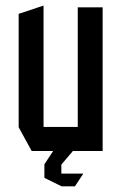

<svg xmlns="http://www.w3.org/2000/svg" viewBox="-20 -534 429 679"><path d="M92 0 46 -84V-485L133 -514H134V-85H255V-508H343V0H237V1L197 48V80H274V81L245 125H197V124H196L137 95V47L168 0Z"/></svg>

Font: Foldit Thin
Style: Regular
Weight: 400
Version: Version 1.003